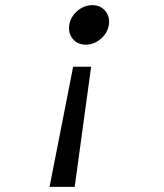

<svg xmlns="http://www.w3.org/2000/svg" viewBox="-20 -560 640 748"><path d="M335 -300 271 168H173L265 -300ZM340 -540Q371 -540 390 -517.5Q409 -495 404 -463Q399 -431 372.5 -408.5Q346 -386 314 -386Q282 -386 263.5 -408.5Q245 -431 250 -463Q255 -495 281.5 -517.5Q308 -540 340 -540Z"/></svg>

Font: CommitMono
Style: Italic
Weight: 400
Monospace: yes
Designer: Eigil Nikolajsen
Foundry: Eigil Nikolajsen
Version: Version 1.143